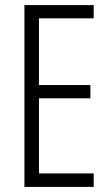

<svg xmlns="http://www.w3.org/2000/svg" viewBox="-20 -734 435 754"><path d="M348 0V-53H133V-348H335V-400H133V-662H348V-714H76V0Z"/></svg>

Font: Noto Sans Bengali ExtraCondensed Light
Style: Regular
Weight: 300
Width: 2
Designer: Joana Ranito - Universal Thirst; Jelle Bosma - Monotype Design Team
Foundry: Universal Thirst ehf.
Version: Version 3.000